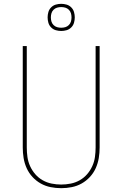

<svg xmlns="http://www.w3.org/2000/svg" viewBox="-20 -976 640 1004"><path d="M300 8Q272 8 244.5 2.5Q217 -3 193 -16.5Q169 -30 150 -50.5Q131 -71 119.5 -96.5Q108 -122 103.5 -149.5Q99 -177 99 -205V-735H120V-205Q120 -180 123.5 -155Q127 -130 137.5 -107Q148 -84 164.5 -65Q181 -46 203 -33.5Q225 -21 250 -16Q275 -11 300 -11Q325 -11 350 -16Q375 -21 397 -33.5Q419 -46 435.5 -65Q452 -84 462.5 -107Q473 -130 476.5 -155Q480 -180 480 -205V-735H501V-205Q501 -177 496.5 -149.5Q492 -122 480.5 -96.5Q469 -71 450 -50.5Q431 -30 407 -16.5Q383 -3 355.5 2.5Q328 8 300 8ZM300 -814Q286 -814 272 -818Q258 -822 247.5 -832.5Q237 -843 233 -857Q229 -871 229 -885Q229 -899 233 -913Q237 -927 247.5 -937.5Q258 -948 272 -952Q286 -956 300 -956Q314 -956 328 -952Q342 -948 352.5 -937.5Q363 -927 367 -913Q371 -899 371 -885Q371 -871 367 -857Q363 -843 352.5 -832.5Q342 -822 328 -818Q314 -814 300 -814ZM300 -831Q311 -831 321.5 -834Q332 -837 340 -845Q348 -853 351 -863.5Q354 -874 354 -885Q354 -896 351 -906.5Q348 -917 340 -925Q332 -933 321.5 -936Q311 -939 300 -939Q289 -939 278.5 -936Q268 -933 260 -925Q252 -917 249 -906.5Q246 -896 246 -885Q246 -874 249 -863.5Q252 -853 260 -845Q268 -837 278.5 -834Q289 -831 300 -831Z"/></svg>

Font: Iosevka SS04 Thin Extended
Style: Regular
Weight: 100
Width: 7
Monospace: yes
Designer: Belleve Invis
Foundry: Belleve Invis
Version: Version 19.0.0; ttfautohint (v1.8.4)